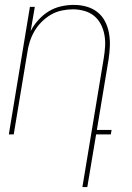

<svg xmlns="http://www.w3.org/2000/svg" viewBox="-20 -548 540 783"><path d="M316 215 403 -310Q407 -334 408.5 -358Q410 -382 406 -405Q402 -428 391.5 -448.5Q381 -469 364 -483Q347 -497 324 -503.5Q301 -510 277 -510Q255 -510 231.5 -505Q208 -500 187.5 -488Q167 -476 149.5 -458.5Q132 -441 120 -420Q108 -399 101 -376.5Q94 -354 91 -331L36 0H16L102 -520H122L105 -421Q117 -445 136.5 -466.5Q156 -488 179 -502Q202 -516 228.5 -522Q255 -528 281 -528Q308 -528 333 -521Q358 -514 377.5 -498.5Q397 -483 408.5 -460.5Q420 -438 424.5 -412.5Q429 -387 428 -360.5Q427 -334 423 -307L375 -18H435L432 0H372L336 215Z"/></svg>

Font: Iosevka Thin
Style: Italic
Weight: 100
Italic angle: -9°
Monospace: yes
Designer: Belleve Invis
Foundry: Belleve Invis
Version: Version 32.5.0; ttfautohint (v1.8.4)